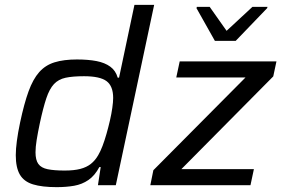

<svg xmlns="http://www.w3.org/2000/svg" viewBox="-20 -763 1159 791"><path d="M213.5 8Q153.2 8 116.1 -3.4Q78.9 -14.7 62 -43.4Q45 -72.2 45 -123.5Q45 -148.9 49.5 -182.5Q53.9 -216.1 62.8 -258.3Q79.3 -336.1 97.6 -386.5Q115.9 -436.9 141.4 -465.7Q166.8 -494.5 204.6 -506.2Q242.4 -518 296.9 -518Q342.9 -518 377.5 -511.4Q412.1 -504.7 434.4 -488.3Q456.7 -472 464.9 -443.1H470.5L533.9 -743H615.1L457.1 0H383.5L394.9 -74.8H389.3Q370.7 -39.6 344.4 -21.5Q318.1 -3.4 285.4 2.3Q252.6 8 213.5 8ZM246.7 -60.4Q284.9 -60.4 310.7 -67.1Q336.6 -73.8 354.3 -87.8Q372 -101.8 384.7 -123.9Q393.5 -138.6 402.4 -161.8Q411.2 -184.9 418.8 -211.9Q426.5 -239 432.9 -266.6Q439.3 -294.2 442.7 -318.7Q446.2 -343.2 446.2 -359.6Q446.2 -408.3 419 -428.7Q391.9 -449 326 -449Q279.7 -449 250.2 -442.7Q220.7 -436.3 202.3 -416.6Q183.9 -396.9 170.9 -358.3Q157.9 -319.6 144 -255Q135.7 -215.5 131 -186.2Q126.3 -156.8 126.3 -135.6Q126.3 -103.6 138.1 -87.4Q149.9 -71.2 176.7 -65.8Q203.5 -60.4 246.7 -60.4ZM599.3 0 611.8 -61.7 991.4 -443.8H706.2L720.3 -510H1118.9L1105.8 -448.3L727.2 -66.2H1026L1011.9 0ZM865.3 -594.6 789.5 -729.3 791.1 -734.8H843.8L913.5 -636L1020 -734.8H1082.1L1080.5 -729.3L951 -594.6Z"/></svg>

Font: Saira Thin
Style: Italic
Weight: 100
Italic angle: -12°
Designer: Hector Gatti with collaboration of the Omnibus-Type team
Foundry: Omnibus-Type
Version: Version 1.101